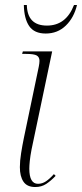

<svg xmlns="http://www.w3.org/2000/svg" viewBox="-20 -743 330 773"><path d="M122 10Q89 10 74.5 -11.5Q60 -33 60 -70Q60 -95 65 -126.5Q70 -158 76 -187L136 -474Q139 -489 139 -498Q139 -513 128 -519.5Q117 -526 85 -526H69L72 -536H190L107 -141Q102 -115 100 -95.5Q98 -76 98 -64Q98 -3 133 -3Q150 -3 165 -13Q180 -23 197 -42L204 -35Q185 -15 166 -2.5Q147 10 122 10ZM164 -608Q118 -608 97.5 -638Q77 -668 76 -723H88Q90 -640 169 -640Q246 -640 278 -723H290Q278 -672 245 -640Q212 -608 164 -608Z"/></svg>

Font: Noto Serif Display Condensed ExtraLight
Style: Italic
Weight: 200
Width: 3
Italic angle: -12°
Designer: Monotype Design Team
Foundry: Monotype Imaging Inc.
Version: Version 2.009